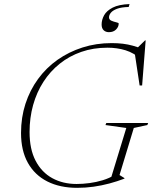

<svg xmlns="http://www.w3.org/2000/svg" viewBox="-20 -892 732 922"><path d="M348 -8.5Q377.5 -8.5 409.8 -12.8Q442 -17 473.2 -26.5Q504.5 -36 531 -52L509.5 -25.5L586.5 -277.5L486.5 -291.5L490.5 -301.5H691.5L687.5 -291.5L622.5 -277.5L554 -51.5L578 -36.5L577 -34Q543 -21 505.8 -11Q468.5 -1 429.8 4.5Q391 10 351 10Q268 10 207.5 -20.5Q147 -51 114 -109.8Q81 -168.5 81 -253.5Q81 -328 102.2 -393.5Q123.5 -459 162.8 -512.8Q202 -566.5 256.2 -604.8Q310.5 -643 376.2 -664Q442 -685 516 -685Q545.5 -685 570 -682Q594.5 -679 618 -672.5Q641.5 -666 666.5 -656L636 -658.5L676.5 -698H679.5L662.5 -481.5H650.5L626 -643.5L658.5 -606.5Q623.5 -638 583 -650.5Q542.5 -663 496 -663Q428.5 -663 370.8 -643Q313 -623 267 -586.2Q221 -549.5 188.5 -499Q156 -448.5 139 -387.5Q122 -326.5 122 -258Q122 -175.5 151 -120Q180 -64.5 231 -36.5Q282 -8.5 348 -8.5ZM550 -779Q550 -763 537.2 -750.2Q524.5 -737.5 503 -737.5Q487.5 -737.5 477.8 -746.8Q468 -756 468 -774.5Q468 -797 480 -818.8Q492 -840.5 521.2 -855.5Q550.5 -870.5 602 -872.5L598 -858.5Q562.5 -857.5 542 -849.8Q521.5 -842 512.5 -831Q503.5 -820 503.5 -809Q503.5 -797.5 515 -792.5Q526.5 -787.5 538.2 -785Q550 -782.5 550 -779Z"/></svg>

Font: Newsreader 24pt ExtraLight
Style: Italic
Weight: 250
Italic angle: -17°
Designer: Hugues Gentile
Foundry: Production Type
Version: Version 1.003